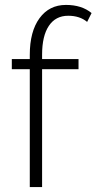

<svg xmlns="http://www.w3.org/2000/svg" viewBox="-20 -760 392 780"><path d="M151 0H101V-479H28V-520H101V-537Q101 -632 140.5 -686Q180 -740 248 -740Q312 -740 352 -707L334 -671Q304 -696 257 -696Q206 -696 178.5 -655Q151 -614 151 -538V-520H299V-479H151Z"/></svg>

Font: Raleway
Style: Light
Weight: 300
Designer: Matt McInerney, Pablo Impallari, Rodrigo Fuenzalida
Foundry: Matt McInerney, Pablo Impallari, Rodrigo Fuenzalida
Version: Version 3.000